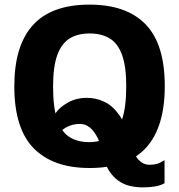

<svg xmlns="http://www.w3.org/2000/svg" viewBox="-20 -707 777 832"><path d="M368 21Q210 21 126 -64.5Q42 -150 42 -333Q42 -509 122.5 -598Q203 -687 368 -687Q528 -687 611 -601.5Q694 -516 694 -334Q694 -157 614 -68Q534 21 368 21ZM368 -91Q419 -92 454.5 -114Q490 -136 508.5 -188.5Q527 -241 527 -334Q527 -420 508.5 -470Q490 -520 454.5 -541Q419 -562 368 -562Q317 -562 282 -540.5Q247 -519 228.5 -469Q210 -419 210 -332Q210 -239 228.5 -186.5Q247 -134 282 -112.5Q317 -91 368 -91ZM628 7Q646 7 659 3.5Q672 0 693 -13V87Q675 97 651.5 101Q628 105 598 105Q572 105 544.5 99Q517 93 493.5 76.5Q470 60 452 32Q434 4 426 -40Q418 -79 403.5 -108.5Q389 -138 370 -154Q351 -170 326 -170Q295 -170 268.5 -156Q242 -142 221 -113V-217Q238 -242 274 -262.5Q310 -283 357 -283Q396 -283 432 -266Q468 -249 496.5 -209Q525 -169 540 -100Q552 -52 574 -22.5Q596 7 628 7Z"/></svg>

Font: Maven Pro
Style: Bold
Weight: 700
Designer: Joe Prince
Foundry: Joe Prince
Version: Version 2.103